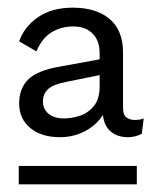

<svg xmlns="http://www.w3.org/2000/svg" viewBox="-20 -685 411 501"><path d="M137 -327Q88 -327 59 -351Q30 -375 30 -415Q30 -454 53.5 -477.5Q77 -501 135 -511L250 -532V-491L156 -472Q119 -465 105.5 -452.5Q92 -440 92 -420Q92 -400 107 -388Q122 -376 147 -376Q167 -376 188.5 -383Q210 -390 225 -408.5Q240 -427 240 -459V-546Q240 -579 221.5 -597.5Q203 -616 171 -616Q140 -616 115 -601Q90 -586 75 -551L30 -577Q43 -615 79 -640Q115 -665 170 -665Q231 -665 266 -635.5Q301 -606 301 -548V-404Q301 -385 310 -378.5Q319 -372 331 -372Q347 -372 355 -376L350 -336Q343 -332 333.5 -329.5Q324 -327 314 -327Q284 -327 266 -344.5Q248 -362 248 -397V-414L258 -405Q250 -382 232 -364.5Q214 -347 189.5 -337Q165 -327 137 -327ZM29 -204V-252H337V-204Z"/></svg>

Font: Kantumruy Pro
Style: Regular
Weight: 400
Designer: Sovichet Tep
Foundry: Sovichet Tep
Version: Version 1.002